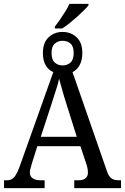

<svg xmlns="http://www.w3.org/2000/svg" viewBox="-20 -978 649 998"><path d="M1 0V-41H16Q31 -41 41.5 -47Q52 -53 62 -68.5Q72 -84 82 -112L257 -603Q232 -614 217.5 -638.5Q203 -663 203 -703Q203 -756 232.5 -784Q262 -812 305 -812Q349 -812 378.5 -784Q408 -756 408 -703Q408 -666 394.5 -640.5Q381 -615 357 -603L536 -88Q545 -61 559 -51Q573 -41 597 -41H609V0H366V-41H389Q412 -41 424.5 -51.5Q437 -62 437 -80Q437 -92 434.5 -104.5Q432 -117 427 -131L398 -218H174L149 -139Q146 -129 143 -118.5Q140 -108 137.5 -98.5Q135 -89 135 -82Q135 -62 149.5 -51.5Q164 -41 189 -41H212V0ZM192 -267H379L329 -426Q320 -453 312.5 -478.5Q305 -504 299 -526.5Q293 -549 287 -569Q283 -548 277 -529Q271 -510 264 -488.5Q257 -467 248 -438ZM305 -638Q330 -638 346.5 -653Q363 -668 363 -703Q363 -737 346.5 -751.5Q330 -766 305 -766Q282 -766 265 -751.5Q248 -737 248 -703Q248 -668 264.5 -653Q281 -638 305 -638ZM265 -840Q278 -856 292 -876.5Q306 -897 319.5 -918.5Q333 -940 341 -958H440V-950Q432 -940 416 -924Q400 -908 380.5 -890.5Q361 -873 341 -857Q321 -841 303 -830H265Z"/></svg>

Font: Noto Serif Condensed
Style: Regular
Weight: 400
Width: 3
Designer: Monotype Design Team
Foundry: Monotype Imaging Inc.
Version: Version 2.015